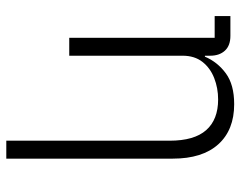

<svg xmlns="http://www.w3.org/2000/svg" viewBox="-97 -467 764 610"><g transform="rotate(90 285.0 -162.0)"><path d="M157 0H100V-462H31V-512H94Q125 -512 141 -494.5Q157 -477 157 -448V-423L125 -431H160Q177 -471 213 -497.5Q249 -524 311 -524Q393 -524 438.5 -473.5Q484 -423 484 -329V200H427V-319Q427 -397 393.5 -435Q360 -473 296 -473Q260 -473 228 -460.5Q196 -448 176.5 -423Q157 -398 157 -360Z"/></g></svg>

Font: IBM Plex Sans Light
Style: Regular
Weight: 300
Designer: Mike Abbink, Paul van der Laan, Pieter van Rosmalen
Foundry: Bold Monday
Version: Version 3.201